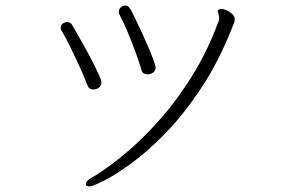

<svg xmlns="http://www.w3.org/2000/svg" viewBox="-20 -663 1040 687"><path d="M537 -422Q537 -410 528 -403.5Q519 -397 508 -397Q491 -397 487 -410Q479 -438 465.5 -475Q452 -512 436.5 -549Q421 -586 407 -612Q405 -615 405 -621Q405 -630 412 -636.5Q419 -643 428 -643Q439 -643 445 -633Q450 -625 461 -602.5Q472 -580 485 -552Q498 -524 510 -496Q522 -468 529.5 -447.5Q537 -427 537 -422ZM815 -575Q765 -446 701 -349.5Q637 -253 571 -185.5Q505 -118 446.5 -76Q388 -34 349 -15Q310 4 301 4Q287 4 287 -5Q287 -15 306 -26Q323 -35 361.5 -62Q400 -89 452 -134.5Q504 -180 560.5 -245Q617 -310 670 -395.5Q723 -481 762 -587Q764 -590 764 -593Q764 -596 764 -599Q764 -607 761.5 -613Q759 -619 759 -623Q759 -626 761 -627Q765 -631 772 -631Q785 -631 802.5 -619.5Q820 -608 820 -595Q820 -591 819 -586Q818 -581 815 -575ZM343 -368Q343 -356 334 -349.5Q325 -343 314 -343Q299 -343 294 -355Q284 -382 267.5 -418.5Q251 -455 233.5 -491Q216 -527 201 -552Q197 -557 197 -564Q197 -573 204.5 -578.5Q212 -584 221 -584Q230 -584 236 -577Q237 -576 248 -556.5Q259 -537 275 -509Q291 -481 306.5 -451Q322 -421 332.5 -398.5Q343 -376 343 -368Z"/></svg>

Font: Moon Stars Kai T HW Light
Style: Regular
Weight: 300
Designer: GuiWonder
Version: Version 1.101